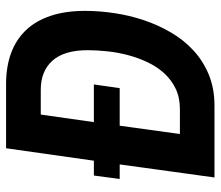

<svg xmlns="http://www.w3.org/2000/svg" viewBox="-67 -659 726 632"><g transform="rotate(-90 296.0 -343.0)"><path d="M27.8 0 70.8 -312H22.9L34.2 -397H83L124 -686H335Q392.1 -686 436.8 -669.7Q481.4 -653.3 512.5 -620.8Q543.5 -588.4 559.8 -539.6Q576.2 -490.7 576.2 -425.8Q576.2 -379.4 568.8 -329.8Q561.5 -280.3 545.7 -232.9Q529.8 -185.5 505.1 -143.3Q480.5 -101.1 445.8 -69.1Q411.1 -37.1 366 -18.6Q320.8 0 264.2 0ZM234.9 -571.8 210 -397H334L321.8 -312H198.2L170.9 -113.8H252.9Q291 -113.8 320.3 -127.9Q349.6 -142.1 371.1 -165.8Q392.6 -189.5 407.2 -220.5Q421.9 -251.5 430.7 -285.2Q439.5 -318.8 443.1 -352.8Q446.8 -386.7 446.8 -417Q446.8 -494.6 412.4 -533.2Q377.9 -571.8 316.9 -571.8Z"/></g></svg>

Font: Archivo Narrow
Style: Bold Italic
Weight: 700
Italic angle: -8°
Designer: Hector Gatti
Foundry: Hector Gatti
Version: 1.002; ttfautohint (v0.8)